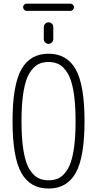

<svg xmlns="http://www.w3.org/2000/svg" viewBox="-20 -1039 540 1068"><path d="M372.1 -978.5H127.9Q120.1 -978.5 114.3 -984.9Q108.4 -991.2 108.4 -999Q108.4 -1006.8 114.3 -1012.7Q120.1 -1018.6 127.9 -1018.6H372.1Q379.9 -1018.6 385.7 -1012.7Q391.6 -1006.8 391.6 -999Q391.6 -991.2 385.7 -984.9Q379.9 -978.5 372.1 -978.5ZM223.6 -888.7Q223.6 -899.4 231.9 -907.2Q240.2 -915 250 -915Q259.8 -915 268.1 -907.7Q276.4 -900.4 276.4 -888.7V-821.3Q276.4 -810.5 268.1 -802.7Q259.8 -794.9 250 -794.9Q240.2 -794.9 231.9 -802.2Q223.6 -809.6 223.6 -821.3ZM308.1 -681.2Q283.2 -694.3 250 -694.3Q216.8 -694.3 191.9 -681.2Q167 -668 145 -633.8Q123 -599.6 111.3 -532.2Q99.6 -464.8 99.6 -364.7Q99.6 -264.6 111.3 -197.3Q123 -129.9 145 -95.7Q167 -61.5 191.9 -48.8Q216.8 -36.1 250 -36.1Q283.2 -36.1 308.1 -48.8Q333 -61.5 355 -95.7Q377 -129.9 388.7 -197.3Q400.4 -264.6 400.4 -364.7Q400.4 -464.8 388.7 -532.2Q377 -599.6 355 -633.8Q333 -668 308.1 -681.2ZM401.4 -77.6Q352.5 9.8 250 9.8Q147.5 9.8 98.6 -77.6Q49.8 -165 49.8 -365.2Q49.8 -565.4 98.6 -652.8Q147.5 -740.2 250 -740.2Q352.5 -740.2 401.4 -652.8Q450.2 -565.4 450.2 -365.2Q450.2 -165 401.4 -77.6Z"/></svg>

Font: Rounded-L Mgen+ 1m light
Style: Regular
Weight: 200
Designer: [Source Han Sans]
Ryoko NISHIZUKA  (kana & ideographs); Paul D. Hunt (Latin, Greek & Cyrillic); Wenlong ZHANG  (bopomofo
Version: Version 1.059.20150602